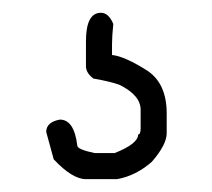

<svg xmlns="http://www.w3.org/2000/svg" viewBox="-20 -108 333 302"><path d="M138.7 -87.9Q150.9 -87.9 158.2 -70.3Q156.2 -50.3 156.2 -39.1V-21.5Q176.3 -19.5 212.9 3.9Q242.2 24.4 242.2 70.3V101.6Q242.2 119.6 218.8 146.5Q193.8 168.5 164.1 173.8H115.2Q93.8 173.8 64.5 142.6L52.7 99.6Q52.7 84 74.2 80.1Q96.7 80.1 101.6 121.1Q101.6 127 128.9 132.8H160.2Q197.3 118.2 197.3 103.5Q201.2 103.5 201.2 93.8V64.5Q201.2 42 168 25.4Q152.8 20 127 15.6Q115.2 6.8 115.2 -3.9V-43Q115.2 -87.9 138.7 -87.9Z"/></svg>

Font: CEF Fonts CJK
Style: Regular
Weight: 400
Designer: PartyBoss (派对大魔王)
Version: Release 2.25